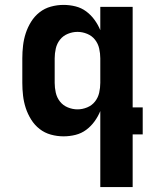

<svg xmlns="http://www.w3.org/2000/svg" viewBox="-20 -548 640 783"><path d="M296 -102Q316 -102 335.5 -110Q355 -118 367.5 -134Q380 -150 384.5 -170Q389 -190 389 -210V-310Q389 -330 384.5 -350Q380 -370 367.5 -386Q355 -402 335.5 -410Q316 -418 296 -418Q276 -418 256.5 -410Q237 -402 224.5 -386Q212 -370 207.5 -350Q203 -330 203 -310V-210Q203 -190 207.5 -170Q212 -150 224.5 -134Q237 -118 256.5 -110Q276 -102 296 -102ZM389 215V-95Q380 -73 365.5 -53Q351 -33 331.5 -18.5Q312 -4 288 2Q264 8 239 8Q213 8 187.5 1Q162 -6 141.5 -22Q121 -38 107 -60.5Q93 -83 85 -107.5Q77 -132 74 -158Q71 -184 71 -210V-310Q71 -336 74 -362Q77 -388 85 -412.5Q93 -437 107 -459.5Q121 -482 141.5 -498Q162 -514 187.5 -521Q213 -528 239 -528Q264 -528 288 -522Q312 -516 331.5 -501.5Q351 -487 365.5 -467Q380 -447 389 -425V-520H521V-110H562V0H521V215Z"/></svg>

Font: Iosevka Extrabold Extended
Style: Regular
Weight: 800
Width: 7
Monospace: yes
Designer: Belleve Invis
Foundry: Belleve Invis
Version: Version 32.5.0; ttfautohint (v1.8.4)